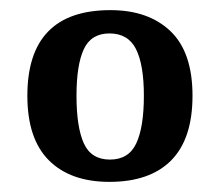

<svg xmlns="http://www.w3.org/2000/svg" viewBox="-20 -739 434 379"><path d="M196 -380Q119 -380 76.5 -422.5Q34 -465 34 -550Q34 -719 198 -719Q273 -719 316.5 -677.5Q360 -636 360 -550Q360 -465 318 -422.5Q276 -380 196 -380ZM197 -424Q234 -424 249 -456Q264 -488 264 -550Q264 -611 248.5 -642Q233 -673 196 -673Q160 -673 145.5 -642Q131 -611 131 -550Q131 -488 145.5 -456Q160 -424 197 -424Z"/></svg>

Font: Noto Serif Tamil SemiCondensed SemiBold
Style: Regular
Weight: 600
Width: 4
Designer: Indian Type Foundry, Tom Grace, and the Monotype Design Team
Foundry: Monotype Imaging Inc.
Version: Version 2.004; ttfautohint (v1.8.4.7-5d5b)